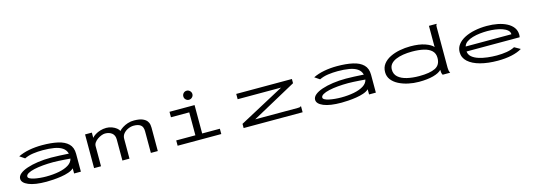

<svg xmlns="http://www.w3.org/2000/svg" viewBox="7 -1585 6986 2515"><g transform="rotate(-15 3500.0 -327.5)"><path d="M425 11Q269 11 184.5 -24.5Q100 -60 100 -115Q100 -152 136 -182Q172 -212 236 -233.5Q300 -255 383.5 -267Q467 -279 561 -279Q608 -279 674 -276Q740 -273 802 -269Q788 -321 745.5 -349.5Q703 -378 635.5 -389.5Q568 -401 481 -401Q415 -401 350.5 -392Q286 -383 233 -357L165 -403Q230 -435 313.5 -451Q397 -467 491 -467Q612 -467 702.5 -447Q793 -427 843 -378Q893 -329 893 -243V0H801V-70Q775 -45 728.5 -29Q682 -13 626.5 -4.5Q571 4 518 7.5Q465 11 425 11ZM198 -119Q198 -103 220 -91Q242 -79 277.5 -71.5Q313 -64 355.5 -60Q398 -56 439 -56Q534 -56 613 -71.5Q692 -87 743 -119Q794 -151 805 -201Q769 -204 727 -207Q685 -210 644.5 -212Q604 -214 573 -214Q501 -214 434 -208Q367 -202 313.5 -190Q260 -178 229 -160Q198 -142 198 -119Z M1072 0V-457H1164V-386Q1180 -406 1210 -425Q1240 -444 1279 -456Q1318 -468 1361 -468Q1401 -468 1437 -454.5Q1473 -441 1498 -421Q1523 -401 1531 -381Q1548 -401 1580 -421.5Q1612 -442 1653 -455.5Q1694 -469 1739 -468Q1813 -467 1853 -449.5Q1893 -432 1911 -407Q1929 -382 1932.5 -357.5Q1936 -333 1936 -317V0H1842V-292Q1842 -354 1809.5 -378.5Q1777 -403 1717 -403Q1679 -403 1641 -386.5Q1603 -370 1577.5 -340Q1552 -310 1552 -270V0H1456V-286Q1456 -343 1420 -372Q1384 -401 1327 -401Q1305 -401 1277.5 -390.5Q1250 -380 1224.5 -362.5Q1199 -345 1182.5 -322Q1166 -299 1166 -273V0Z M2205 0V-72H2465V-383H2217V-457H2557V-72H2797V0ZM2505 -543Q2480 -543 2462 -561Q2444 -579 2444 -604Q2444 -630 2461.5 -648Q2479 -666 2505 -666Q2530 -666 2548.5 -647.5Q2567 -629 2567 -604Q2567 -579 2548.5 -561Q2530 -543 2505 -543Z M3100 -57 3711 -385H3122V-457H3877V-400L3276 -71H3856Q3873 -71 3880 -73Q3887 -75 3893 -81H3900V0H3100Z M4425 11Q4269 11 4184.5 -24.5Q4100 -60 4100 -115Q4100 -152 4136 -182Q4172 -212 4236 -233.5Q4300 -255 4383.5 -267Q4467 -279 4561 -279Q4608 -279 4674 -276Q4740 -273 4802 -269Q4788 -321 4745.5 -349.5Q4703 -378 4635.5 -389.5Q4568 -401 4481 -401Q4415 -401 4350.5 -392Q4286 -383 4233 -357L4165 -403Q4230 -435 4313.5 -451Q4397 -467 4491 -467Q4612 -467 4702.5 -447Q4793 -427 4843 -378Q4893 -329 4893 -243V0H4801V-70Q4775 -45 4728.5 -29Q4682 -13 4626.5 -4.5Q4571 4 4518 7.5Q4465 11 4425 11ZM4198 -119Q4198 -103 4220 -91Q4242 -79 4277.5 -71.5Q4313 -64 4355.5 -60Q4398 -56 4439 -56Q4534 -56 4613 -71.5Q4692 -87 4743 -119Q4794 -151 4805 -201Q4769 -204 4727 -207Q4685 -210 4644.5 -212Q4604 -214 4573 -214Q4501 -214 4434 -208Q4367 -202 4313.5 -190Q4260 -178 4229 -160Q4198 -142 4198 -119Z M5477 10Q5405 10 5334.5 -5Q5264 -20 5206 -49.5Q5148 -79 5113.5 -123.5Q5079 -168 5079 -227Q5079 -292 5115 -338Q5151 -384 5210.5 -413Q5270 -442 5341.5 -455.5Q5413 -469 5485 -469Q5604 -469 5683.5 -441Q5763 -413 5791 -377V-665H5894V-658Q5888 -652 5886.5 -645Q5885 -638 5885 -621V-71Q5885 -53 5888 -35.5Q5891 -18 5901 0H5799Q5789 -18 5787 -35Q5785 -52 5785 -70Q5751 -33 5672 -11.5Q5593 10 5477 10ZM5499 -62Q5644 -62 5717.5 -98.5Q5791 -135 5791 -231Q5791 -292 5753 -328.5Q5715 -365 5647 -381Q5579 -397 5487 -397Q5424 -397 5367.5 -388Q5311 -379 5267 -360Q5223 -341 5198 -310.5Q5173 -280 5173 -236Q5173 -174 5216.5 -135.5Q5260 -97 5334 -79.5Q5408 -62 5499 -62Z M6547 10Q6413 10 6310 -17.5Q6207 -45 6148.5 -98Q6090 -151 6090 -227Q6090 -285 6124.5 -330Q6159 -375 6218.5 -405.5Q6278 -436 6356 -452Q6434 -468 6521 -468Q6599 -468 6668 -454.5Q6737 -441 6790.5 -413Q6844 -385 6874 -343.5Q6904 -302 6904 -246Q6904 -238 6903 -229.5Q6902 -221 6900 -213H6180Q6184 -169 6218.5 -139.5Q6253 -110 6307.5 -92.5Q6362 -75 6426 -67.5Q6490 -60 6551 -60Q6622 -60 6685.5 -70.5Q6749 -81 6795 -106L6875 -61Q6817 -26 6733 -8Q6649 10 6547 10ZM6186 -279H6806Q6806 -311 6780.5 -334Q6755 -357 6712 -372Q6669 -387 6616.5 -394Q6564 -401 6511 -401Q6464 -401 6411.5 -395.5Q6359 -390 6311 -376Q6263 -362 6229.5 -338.5Q6196 -315 6186 -279Z"/></g></svg>

Font: Inconsolata UltraExpanded
Style: Regular
Weight: 400
Width: 9
Monospace: yes
Designer: Raph Levien, Cyreal, Brenton Simpson
Foundry: Raph Levien, Cyreal, Google
Version: Version 3.000; ttfautohint (v1.8.2.53-6de2)